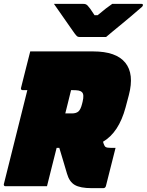

<svg xmlns="http://www.w3.org/2000/svg" viewBox="-45 -967 763 997"><path d="M199 0H-17Q-22 0 -24 -3.5Q-26 -7 -25 -11Q5 -133 36 -255Q67 -377 97 -499H72Q67 -499 65 -502.5Q63 -506 64 -510Q77 -560 88 -605.5Q99 -651 112 -700H439Q558 -700 605.5 -641.5Q653 -583 624 -473L607 -409Q572 -279 490 -231Q496 -209 503 -204Q510 -199 534 -199H555Q543 -150 530 -100Q517 -50 505 -1Q502 10 491 10H431Q372 10 343.5 -6.5Q315 -23 303 -65Q293 -99 283 -132.5Q273 -166 263 -199H249Q243 -174 236.5 -149.5Q230 -125 224 -100Q218 -75 211.5 -50Q205 -25 199 0ZM307 -430Q301 -406 294 -378H328Q351 -378 362.5 -388.5Q374 -399 381 -427L384 -439Q393 -476 381 -488Q374 -495 362.5 -497Q351 -499 328 -499H324Q320 -482 315.5 -464.5Q311 -447 307 -430ZM506 -775H367Q360 -775 355.5 -778.5Q351 -782 342 -794Q335 -804 316 -831Q297 -858 274.5 -890.5Q252 -923 235 -947H384Q395 -947 400 -945Q405 -943 410 -938Q415 -933 423.5 -921.5Q432 -910 446 -888H462Q488 -910 505 -923Q522 -936 538 -947H688Q699 -947 697 -939Q696 -935 692 -931Q688 -927 672 -914Q659 -902 636 -883Q613 -864 588 -843Q563 -822 540.5 -804Q518 -786 506 -775Z"/></svg>

Font: Recursive Mn Lnr St XBk
Style: Italic
Weight: 1000
Italic angle: -15°
Monospace: yes
Version: Version 1.079;hotconv 1.0.112;makeotfexe 2.5.65598; ttfautoh